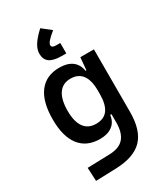

<svg xmlns="http://www.w3.org/2000/svg" viewBox="-250 -916 1085 1254"><g transform="rotate(-30 293.0 -289.0)"><path d="M88.9 233.4 84 132.3 250 127.4Q325.7 125.5 359.9 85.9Q394 46.4 394 -30.3V-408.2L403.8 -517.6H506.3V-45.9Q506.3 92.3 442.9 158.2Q379.4 224.1 240.2 228.5ZM250 9.8Q149.9 9.8 97.2 -57.9Q44.4 -125.5 44.4 -255.4Q44.4 -388.2 97.2 -457.8Q149.9 -527.3 250 -527.3Q310.5 -527.3 345.9 -500.5Q381.3 -473.6 388.7 -423.8H427.7L394 -271Q394 -349.6 364.5 -389.2Q335 -428.7 276.9 -428.7Q218.3 -428.7 187.5 -384.5Q156.7 -340.3 156.7 -255.4Q156.7 -172.9 187.3 -130.9Q217.8 -88.9 276.9 -88.9Q336.9 -88.9 365.5 -128.2Q394 -167.5 394 -246.1L429.2 -93.8H384.3Q378.4 -43.9 343.3 -17.1Q308.1 9.8 250 9.8ZM271.5 -812.5 338.4 -759.8Q303.7 -731.4 288.1 -713.6Q272.5 -695.8 272.5 -683.1Q272.5 -663.6 305.2 -663.6H336.9V-585H303.2Q241.7 -585 212.4 -605.7Q183.1 -626.5 183.1 -670.9Q183.1 -702.6 204.6 -736.6Q226.1 -770.5 271.5 -812.5Z"/></g></svg>

Font: Cascadia Mono Medium
Style: Regular
Weight: 500
Monospace: yes
Designer: Aaron Bell
Foundry: Saja Typeworks
Version: Version 2407.024